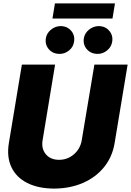

<svg xmlns="http://www.w3.org/2000/svg" viewBox="-20 -1111 778 1140"><path d="M540.5 -727.5H737.8L660.6 -261.7Q647 -178.7 597.2 -117.9Q547.4 -57.1 471.2 -24.4Q395 8.3 301.3 8.8Q207.5 8.3 142.3 -24.4Q77.1 -57.1 48.1 -117.9Q19 -178.7 32.7 -261.7L109.9 -727.5H307.1L232.9 -278.3Q224.6 -228 252.2 -195.1Q279.8 -162.1 330.6 -162.1Q381.3 -162.1 419.2 -195.1Q457 -228 465.3 -278.3ZM334.5 -791Q293.9 -791 270 -818.6Q246.1 -846.2 252.4 -884.8Q257.8 -914.6 283 -935.1Q308.1 -955.6 340.3 -956.1Q379.4 -955.6 402.8 -928Q426.3 -900.4 419.4 -862.3Q415.5 -832.5 390.4 -811.8Q365.2 -791 334.5 -791ZM560.1 -791Q520 -791 495.8 -818.6Q471.7 -846.2 478 -884.8Q483.4 -914.6 508.8 -935.1Q534.2 -955.6 565.9 -956.1Q605.5 -955.6 628.9 -928Q652.3 -900.4 646 -862.3Q641.1 -832.5 616.2 -811.8Q591.3 -791 560.1 -791ZM662.6 -1090.8 647.9 -1001H291.5L306.2 -1090.8Z"/></svg>

Font: Inter Tight Black
Style: Italic
Weight: 900
Italic angle: -9.39999°
Designer: Rasmus Andersson
Foundry: rsms
Version: Version 3.004; ttfautohint (v1.8.4.7-5d5b)